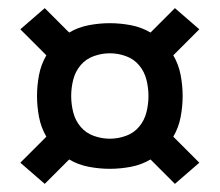

<svg xmlns="http://www.w3.org/2000/svg" viewBox="-20 -576 540 472"><path d="M90 -124 30 -176 94 -240Q81 -262 76 -288Q71 -314 71 -340Q71 -366 76 -392Q81 -418 94 -440L30 -504L90 -556L150 -496Q172 -509 198 -514Q224 -519 250 -519Q276 -519 302 -514Q328 -509 350 -496L410 -556L470 -504L406 -440Q419 -418 424 -392Q429 -366 429 -340Q429 -314 424 -288Q419 -262 406 -240L470 -176L410 -124L350 -184Q328 -171 302 -166Q276 -161 250 -161Q224 -161 198 -166Q172 -171 150 -184ZM250 -235Q270 -235 289.5 -242Q309 -249 322 -264.5Q335 -280 340 -300Q345 -320 345 -340Q345 -360 340 -380Q335 -400 322 -415.5Q309 -431 289.5 -438Q270 -445 250 -445Q230 -445 210.5 -438Q191 -431 178 -415.5Q165 -400 160 -380Q155 -360 155 -340Q155 -320 160 -300Q165 -280 178 -264.5Q191 -249 210.5 -242Q230 -235 250 -235Z"/></svg>

Font: Iosevka Term Curly Semibold
Style: Regular
Weight: 600
Designer: Belleve Invis
Foundry: Belleve Invis
Version: Version 32.3.0